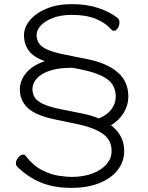

<svg xmlns="http://www.w3.org/2000/svg" viewBox="-20 -832 715 929"><path d="M246 -254Q151 -274 113.5 -310.5Q76 -347 76 -399Q76 -443 107.5 -480Q139 -517 197 -536Q141 -556 118.5 -588Q96 -620 96 -661Q96 -700 125 -734.5Q154 -769 206 -790.5Q258 -812 328 -812Q399 -812 455 -793.5Q511 -775 549 -745Q558 -738 558 -723Q558 -709 550 -696Q542 -683 531 -683Q525 -683 519 -689Q491 -721 444.5 -740.5Q398 -760 327 -760Q274 -760 235.5 -745Q197 -730 177 -708Q157 -686 157 -663Q157 -640 168.5 -622.5Q180 -605 209 -592Q238 -579 292 -568L397 -547Q496 -528 548.5 -483Q601 -438 601 -365Q601 -323 578.5 -286Q556 -249 517 -226Q581 -177 581 -102Q581 -50 549.5 -9.5Q518 31 460.5 54Q403 77 325 77Q241 77 178.5 51.5Q116 26 64 -25Q57 -32 57 -42Q57 -56 68.5 -70Q80 -84 92 -84Q100 -84 104 -78Q140 -31 183 -9Q226 13 265 18.5Q304 24 326 24Q383 24 427 7.5Q471 -9 495.5 -37.5Q520 -66 520 -101Q520 -155 477 -185Q434 -215 352 -232ZM377 -283Q422 -274 458 -259Q498 -275 519 -303Q540 -331 540 -364Q540 -420 498 -449.5Q456 -479 372 -496L331 -504H327Q260 -504 218 -489Q176 -474 156.5 -450.5Q137 -427 137 -401Q137 -378 148 -360.5Q159 -343 188.5 -329Q218 -315 272 -304Z"/></svg>

Font: Moon Stars Kai T HW Light
Style: Regular
Weight: 300
Designer: GuiWonder
Version: Version 1.101